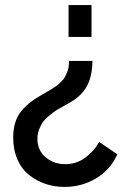

<svg xmlns="http://www.w3.org/2000/svg" viewBox="-20 -526 516 759"><path d="M341.8 -505.9V-379.9H251V-505.9ZM345.2 -285.2Q345.2 -230.5 326.4 -191.2Q307.6 -151.9 262.2 -124Q256.8 -120.6 237.3 -109.9Q217.8 -99.1 206.8 -92.5Q195.8 -85.9 178.7 -72.5Q161.6 -59.1 152.1 -46.6Q142.6 -34.2 135.3 -16.1Q127.9 2 127.9 22Q127.9 68.4 160.4 95.7Q192.9 123 237.8 123Q281.7 123 316.4 97.7Q351.1 72.3 372.1 35.2L443.8 84Q417 144.5 360.4 178.7Q303.7 212.9 234.9 212.9Q195.8 212.9 160.6 201.2Q125.5 189.5 96.2 166.7Q66.9 144 49.6 105.7Q32.2 67.4 32.2 18.1Q32.2 -15.6 40.5 -42.2Q48.8 -68.8 65.9 -88.9Q83 -108.9 101.6 -123Q120.1 -137.2 147.9 -152.8Q151.4 -154.8 164.6 -162.4Q177.7 -169.9 181.9 -172.6Q186 -175.3 197.3 -182.6Q208.5 -189.9 212.9 -194.3Q217.3 -198.7 225.6 -207Q233.9 -215.3 237.3 -222.7Q240.7 -230 245.1 -239.7Q249.5 -249.5 251.2 -261Q252.9 -272.5 252.9 -285.2Z"/></svg>

Font: Rawline SemiBold
Style: Regular
Weight: 600
Designer: Matt McInerney, Pablo Impallari, Rodrigo Fuenzalida
Foundry: Matt McInerney, Pablo Impallari, Rodrigo Fuenzalida
Version: Version 4.020;PS 004.020;hotconv 1.0.88;makeotf.lib2.5.64775